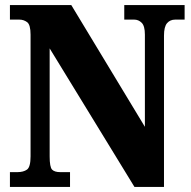

<svg xmlns="http://www.w3.org/2000/svg" viewBox="-20 -734 752 754"><path d="M19 0V-58H48Q72 -58 86 -68Q100 -78 100 -120V-598Q100 -637 86.5 -647Q73 -657 56 -657H19V-714H260L549 -236V-598Q549 -632 536.5 -644.5Q524 -657 507 -657H468V-714H705V-657H668Q648 -657 636 -643Q624 -629 624 -594V0H508L175 -544V-120Q175 -78 184.5 -68Q194 -58 217 -58H255V0Z"/></svg>

Font: Noto Serif Tamil Condensed Black
Style: Italic
Weight: 900
Width: 3
Italic angle: -12°
Designer: Indian Type Foundry, Tom Grace, and the Monotype Design Team
Foundry: Monotype Imaging Inc.
Version: Version 2.003; ttfautohint (v1.8.4.7-5d5b)